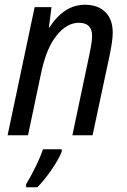

<svg xmlns="http://www.w3.org/2000/svg" viewBox="-20 -568 535 809"><path d="M126 -538H197L186 -452H188Q250 -548 338 -548Q392 -548 423.5 -517.5Q455 -487 455 -430Q455 -398 442 -335L370 2H285L356 -335Q357 -340 362.5 -368Q368 -396 368 -417Q368 -472 312 -472Q262 -472 218.5 -418.5Q175 -365 153 -259L98 2H12ZM90 208Q107 181 129 136.5Q151 92 161 61H240V71Q230 99 198 146Q166 193 137 221H90Z"/></svg>

Font: Noto Sans UI Narrow
Style: Italic
Weight: 400
Width: 4
Italic angle: -12°
Designer: Monotype Design Team
Foundry: Monotype Imaging Inc.
Version: Version 1.001